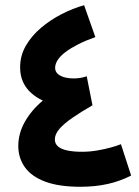

<svg xmlns="http://www.w3.org/2000/svg" viewBox="-20 -709 532 735"><path d="M443 -157 482 -37Q439 -15 391.5 -4.5Q344 6 288 6Q206 6 153.5 -13.5Q101 -33 75.5 -68.5Q50 -104 50 -150Q50 -198 75 -242.5Q100 -287 144 -324Q120 -335 100 -352.5Q80 -370 68.5 -394.5Q57 -419 57 -451Q57 -496 79 -534Q101 -572 137 -602.5Q173 -633 216 -655Q259 -677 302 -689L345 -567Q308 -554 279.5 -539.5Q251 -525 231 -510Q211 -495 201 -479.5Q191 -464 191 -449Q191 -435 202 -425.5Q213 -416 231 -412Q249 -408 270.5 -409Q292 -410 312 -417L334 -306Q289 -280 256.5 -257.5Q224 -235 207 -215Q190 -195 190 -175Q190 -159 202 -148.5Q214 -138 237.5 -133Q261 -128 294 -128Q323 -128 352.5 -133Q382 -138 406.5 -145Q431 -152 443 -157Z"/></svg>

Font: Noto Sans
Style: Bold
Weight: 700
Designer: Monotype Design Team
Foundry: Monotype Imaging Inc.
Version: Version 2.000;GOOG;noto-source:20170915:90ef993387c0; ttfaut